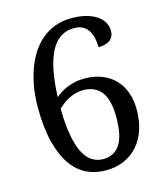

<svg xmlns="http://www.w3.org/2000/svg" viewBox="-110 -808 779 903"><g transform="rotate(-15 279.5 -357.0)"><path d="M321.8 -675.8Q246.6 -675.8 208 -601.8Q169.4 -527.8 164.1 -381.8Q176.3 -392.1 191.2 -401.6Q206.1 -411.1 223.6 -418.2Q241.2 -425.3 262 -429.7Q282.7 -434.1 307.1 -434.1Q353 -434.1 390.1 -419.9Q427.2 -405.8 453.4 -379.4Q479.5 -353 493.7 -314.9Q507.8 -276.9 507.8 -229Q507.8 -176.3 493.4 -132.3Q479 -88.4 451.4 -56.9Q423.8 -25.4 384 -7.8Q344.2 9.8 293 9.8Q243.2 9.8 200.7 -11Q158.2 -31.7 127.2 -76.4Q96.2 -121.1 78.6 -191.2Q61 -261.2 61 -359.9Q61 -407.2 68.1 -452.6Q75.2 -498 89.4 -538.6Q103.5 -579.1 125 -613.3Q146.5 -647.5 175.5 -672.1Q204.6 -696.8 241.2 -710.4Q277.8 -724.1 321.8 -724.1Q363.8 -724.1 394.8 -715.3Q425.8 -706.5 446.3 -691.9Q466.8 -677.2 476.8 -658.2Q486.8 -639.2 486.8 -619.1Q486.8 -590.3 467.3 -574.7Q447.8 -559.1 410.2 -559.1Q410.2 -583.5 405.5 -604.7Q400.9 -626 390.1 -641.8Q379.4 -657.7 362.8 -666.7Q346.2 -675.8 321.8 -675.8ZM287.1 -382.8Q267.6 -382.8 249.5 -377.7Q231.4 -372.6 215.6 -364.5Q199.7 -356.4 186.5 -345.9Q173.3 -335.4 163.1 -325.2Q164.1 -250 173.6 -196.8Q183.1 -143.6 200.2 -109.9Q217.3 -76.2 241.7 -60.5Q266.1 -44.9 295.9 -44.9Q349.6 -44.9 377.7 -86.7Q405.8 -128.4 405.8 -219.2Q405.8 -304.7 375.2 -343.8Q344.7 -382.8 287.1 -382.8Z"/></g></svg>

Font: Noto Serif
Style: Regular
Weight: 400
Designer: Monotype Design team
Foundry: Monotype Imaging Inc.
Version: Version 1.02